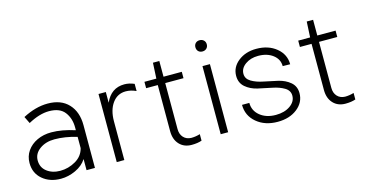

<svg xmlns="http://www.w3.org/2000/svg" viewBox="-74 -1018 2612 1370"><g transform="rotate(-15 1232.0 -333.5)"><path d="M492 -316V0H430V-82Q402 -38 348 -13Q294 12 239 12Q157 12 103.5 -33.5Q50 -79 50 -154Q50 -204 77 -243Q104 -282 151 -304Q198 -326 256 -326Q334 -326 430 -295V-316Q430 -383 394.5 -429.5Q359 -476 279 -476Q209 -476 125 -430L100 -481Q195 -531 284 -531Q383 -531 437.5 -472.5Q492 -414 492 -316ZM430 -163V-246Q344 -272 265 -272Q200 -272 155.5 -239.5Q111 -207 111 -157Q111 -105 150.5 -74.5Q190 -44 249 -44Q309 -44 362.5 -75Q416 -106 430 -163Z M848 -522Q884 -522 921 -506V-453Q882 -471 845 -471Q783 -471 746 -420Q709 -369 709 -286V0H653V-503H707V-424Q750 -522 848 -522Z M1078 -114V-455H992V-502H1080L1086 -618H1133V-502H1268V-455H1133V-115Q1133 -77 1154.5 -53.5Q1176 -30 1212 -29Q1244 -29 1277 -39V9Q1246 20 1202 20Q1146 20 1112 -16.5Q1078 -53 1078 -114Z M1476 -503V0H1421V-503ZM1407 -646Q1407 -664 1418.5 -675.5Q1430 -687 1449 -687Q1467 -687 1479 -675.5Q1491 -664 1491 -646Q1491 -627 1479 -615.5Q1467 -604 1449 -604Q1430 -604 1418.5 -615.5Q1407 -627 1407 -646Z M1838 20Q1744 20 1683 -31.5Q1622 -83 1622 -163H1676Q1676 -105 1721.5 -68Q1767 -31 1838 -31Q1902 -31 1944 -60.5Q1986 -90 1986 -134Q1986 -172 1950 -193.5Q1914 -215 1863 -225Q1811 -235 1759 -247Q1707 -259 1671 -290Q1635 -321 1635 -373Q1635 -437 1689 -480Q1743 -523 1823 -523Q1912 -523 1970.5 -475Q2029 -427 2029 -354L1974 -355Q1974 -406 1931.5 -438.5Q1889 -471 1823 -471Q1767 -471 1728 -443Q1689 -415 1689 -374Q1689 -337 1725 -315.5Q1761 -294 1813 -284Q1864 -274 1916 -262Q1968 -250 2004 -219.5Q2040 -189 2040 -138Q2040 -70 1983 -25Q1926 20 1838 20Z M2214 -114V-455H2128V-502H2216L2222 -618H2269V-502H2404V-455H2269V-115Q2269 -77 2290.5 -53.5Q2312 -30 2348 -29Q2380 -29 2413 -39V9Q2382 20 2338 20Q2282 20 2248 -16.5Q2214 -53 2214 -114Z"/></g></svg>

Font: Metropolitano Light
Style: Regular
Weight: 300
Designer: Fonts by Alex Slobzheninov & Chris M. Simpson / Changes by Cristiano Sobral
Foundry: Fonts by Alex Slobzheninov & Chris M. Simpson / Changes by Cristiano Sobral
Version: Version 1.00;August 30, 2020;FontCreator 13.0.0.2681 64-bit